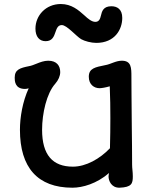

<svg xmlns="http://www.w3.org/2000/svg" viewBox="-20 -896 742 931"><path d="M76.7 -266.6C76.7 -84 162.1 14.2 331.1 14.2C380.4 14.2 449.2 -5.4 508.8 -57.1C507.8 -50.8 506.3 -47.9 506.3 -40.5C506.3 -20 519.5 14.2 558.6 14.2C619.6 12.2 624 -6.8 624 -41.5C624 -62.5 620.6 -79.6 620.6 -97.2C620.6 -223.1 617.7 -330.1 617.7 -437C617.2 -474.1 617.2 -504.9 617.2 -523.4C617.2 -566.9 617.2 -601.6 570.8 -601.6C541 -601.6 517.1 -584.5 490.2 -580.1C441.9 -570.3 410.6 -564.9 410.6 -523.9C410.6 -486.3 436 -468.3 462.9 -468.3C472.2 -468.3 492.2 -471.7 512.2 -477.5C514.6 -416.5 515.1 -378.4 515.1 -323.2C515.1 -278.8 514.6 -231.9 513.2 -177.2C464.4 -126 397 -87.9 333.5 -87.9C235.4 -87.9 184.1 -144.5 184.1 -266.6C184.1 -346.2 206.1 -443.4 247.6 -489.7C263.2 -507.3 272 -527.8 272 -546.4C272 -576.7 255.4 -601.6 213.9 -601.6C193.8 -601.6 174.3 -594.2 157.7 -587.4C145.5 -582.5 131.3 -576.7 120.6 -575.2C77.6 -566.4 51.3 -559.1 51.3 -519.5C51.3 -504.9 51.3 -464.8 101.1 -464.8C106.9 -464.8 112.8 -465.8 119.1 -467.8C89.4 -403.3 76.7 -327.1 76.7 -266.6ZM201.2 -696.3C233.9 -696.3 241.7 -719.7 249 -740.7C254.9 -757.3 260.3 -774.4 279.8 -774.4C304.2 -774.4 348.6 -721.2 373.5 -706.1C390.6 -696.3 422.4 -688 446.8 -688C536.6 -688 572.8 -752.9 572.8 -809.1C572.8 -852.1 547.4 -865.7 520 -865.7C481 -865.7 474.1 -841.3 469.2 -819.8C465.8 -805.7 460.9 -790 442.4 -790C424.8 -790 407.7 -804.2 388.2 -822.3C360.4 -847.2 326.7 -876.5 274.9 -876.5C201.7 -876.5 151.9 -820.3 151.9 -757.3C151.9 -718.8 170.4 -696.3 201.2 -696.3Z"/></svg>

Font: Autour One
Style: Regular
Weight: 400
Designer: Eben Sorkin
Foundry: Eben Sorkin
Version: Version 1.002